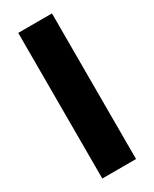

<svg xmlns="http://www.w3.org/2000/svg" viewBox="-175 -707 606 754"><g transform="rotate(-30 128.0 -330.0)"><path d="M51.5 0V-660.3H204.5V0Z"/></g></svg>

Font: Anek Tamil Medium
Style: Regular
Weight: 500
Designer: Aadarsh Rajan (Tamil), Yesha Goshar (Latin)
Foundry: Ek Type
Version: Version 1.003